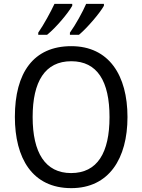

<svg xmlns="http://www.w3.org/2000/svg" viewBox="-20 -964 736 994"><path d="M518 -934V-944H426C409 -904 371 -835 342 -795V-784H389C431 -819 497 -896 518 -934ZM354 -934V-944H262C243 -903 207 -837 178 -795V-784H224C270 -821 332 -895 354 -934ZM640 -358C640 -574 544 -725 349 -725C153 -725 57 -587 57 -359C57 -145 147 10 349 10C544 10 640 -143 640 -358ZM149 -358C149 -542 213 -647 349 -647C484 -647 547 -543 547 -358C547 -173 484 -68 348 -68C214 -68 149 -174 149 -358Z"/></svg>

Font: Noto Sans Gujarati UI SemiCondensed
Style: Regular
Weight: 400
Width: 4
Designer: Jelle Bosma - Monotype Design Team, Universal Thirst
Foundry: Monotype Imaging Inc.
Version: Version 2.106